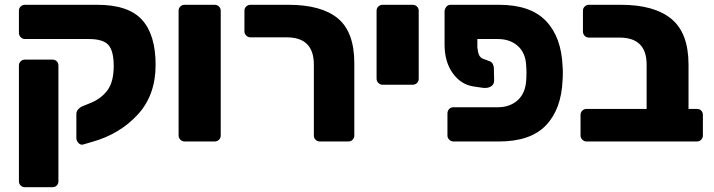

<svg xmlns="http://www.w3.org/2000/svg" viewBox="-20 -591 2982 802"><path d="M299 -14V-115Q299 -125 306 -133.5Q313 -142 324 -147L356 -160Q402 -178 428.5 -213.5Q455 -249 455 -315Q455 -378 433 -403Q411 -428 351 -428H84Q74 -428 66.5 -435.5Q59 -443 59 -454V-547Q59 -557 66.5 -564Q74 -571 84 -571H386Q516 -571 573 -508.5Q630 -446 630 -320Q630 -193 555 -112Q480 -31 367 1L326 13Q316 15 307.5 6Q299 -3 299 -14ZM59 166V-317Q59 -328 66.5 -335Q74 -342 84 -342H199Q210 -342 217 -335Q224 -328 224 -317V166Q224 177 217 184Q210 191 199 191H84Q74 191 66.5 184Q59 177 59 166Z M726 -25V-546Q726 -557 733.5 -564Q741 -571 751 -571H876Q887 -571 894.5 -564Q902 -557 902 -546V-25Q902 -14 894.5 -7Q887 0 876 0H751Q741 0 733.5 -7.5Q726 -15 726 -25Z M1291 -25V-321Q1291 -435 1178 -435H1026Q1016 -435 1008.5 -442.5Q1001 -450 1001 -460V-546Q1001 -557 1008.5 -564Q1016 -571 1026 -571H1184Q1323 -571 1391.5 -514Q1460 -457 1460 -327V-25Q1460 -15 1453 -7.5Q1446 0 1435 0H1317Q1306 0 1298.5 -7Q1291 -14 1291 -25Z M1553 -262V-546Q1553 -557 1560.5 -564Q1568 -571 1578 -571H1703Q1714 -571 1721.5 -564Q1729 -557 1729 -546V-262Q1729 -251 1721.5 -244Q1714 -237 1703 -237H1578Q1568 -237 1560.5 -244.5Q1553 -252 1553 -262Z M1974 -393Q1976 -372 1981.5 -360.5Q1987 -349 1999 -345L2026 -335Q2034 -332 2038.5 -323.5Q2043 -315 2043 -305L2044 -254Q2044 -238 2031 -230Q2018 -222 1998 -224L1957 -230Q1905 -238 1871 -285.5Q1837 -333 1837 -405V-546Q1839 -557 1845.5 -564Q1852 -571 1862 -571H2064Q2196 -571 2260.5 -503.5Q2325 -436 2330 -314Q2331 -304 2331 -286Q2331 -267 2330 -257Q2325 -135 2260.5 -67.5Q2196 0 2064 0H1874Q1864 0 1856.5 -7.5Q1849 -15 1849 -25V-117Q1849 -128 1856 -135.5Q1863 -143 1874 -143H2059Q2110 -143 2142.5 -172.5Q2175 -202 2178 -256Q2179 -266 2179 -286Q2179 -305 2178 -315Q2176 -369 2143.5 -398.5Q2111 -428 2059 -428H1974Z M2405 -25V-111Q2405 -122 2412.5 -129Q2420 -136 2430 -136H2681V-321Q2681 -434 2568 -434H2440Q2429 -434 2422 -441.5Q2415 -449 2415 -460V-546Q2415 -557 2422.5 -564Q2430 -571 2440 -571H2573Q2713 -571 2784.5 -512Q2856 -453 2856 -321V-136H2891Q2902 -136 2909 -129Q2916 -122 2916 -111V-25Q2916 -15 2909 -7.5Q2902 0 2891 0H2430Q2420 0 2412.5 -7.5Q2405 -15 2405 -25Z"/></svg>

Font: Rubik
Style: Regular
Weight: 700
Designer: Hubert & Fischer
Foundry: Hubert & Fischer
Version: Version 1.100